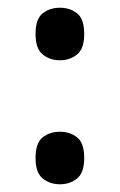

<svg xmlns="http://www.w3.org/2000/svg" viewBox="-20 -469 310 497"><path d="M135 8Q109 8 90.5 -7Q72 -22 72 -60Q72 -99 90.5 -113.5Q109 -128 135 -128Q161 -128 179.5 -113.5Q198 -99 198 -60Q198 -22 179.5 -7Q161 8 135 8ZM135 -313Q109 -313 90.5 -328Q72 -343 72 -381Q72 -420 90.5 -434.5Q109 -449 135 -449Q161 -449 179.5 -434.5Q198 -420 198 -381Q198 -343 179.5 -328Q161 -313 135 -313Z"/></svg>

Font: Noto Serif Telugu
Style: Regular
Weight: 400
Designer: Jelle Bosma - Monotype Design Team
Foundry: Monotype Imaging Inc.
Version: Version 2.003